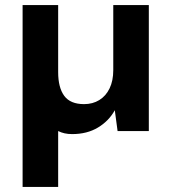

<svg xmlns="http://www.w3.org/2000/svg" viewBox="-20 -516 675 756"><path d="M69 220V-496H209V-232Q209 -171 233 -138.5Q257 -106 311 -106Q345 -106 371 -122Q397 -138 411.5 -168Q426 -198 426 -240V-496H566V0H443L432 -82Q409 -40 366 -14Q323 12 264 12Q248 12 234.5 9Q221 6 209 0V220Z"/></svg>

Font: DM Sans 9pt ExtraBold
Style: Regular
Weight: 800
Version: Version 4.004;gftools[0.9.30]